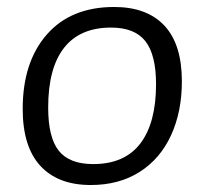

<svg xmlns="http://www.w3.org/2000/svg" viewBox="-20 -523 580 550"><path d="M501 -290Q501 -203 470 -135.5Q439 -68 380 -30.5Q321 7 240 7Q146 7 95.5 -48Q45 -103 45 -211Q45 -345 114 -424Q183 -503 307 -503Q401 -503 451 -449.5Q501 -396 501 -290ZM118 -215Q118 -129 148.5 -91Q179 -53 247 -53Q337 -53 382 -112Q427 -171 427 -282Q427 -366 396.5 -405Q366 -444 298 -444Q209 -444 163.5 -386Q118 -328 118 -215Z"/></svg>

Font: Alegreya Sans SC
Style: Italic
Weight: 400
Italic angle: -7°
Designer: Juan Pablo del Peral
Foundry: Huerta Tipografica
Version: Version 2.008; ttfautohint (v1.6)